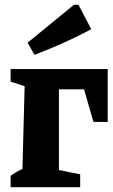

<svg xmlns="http://www.w3.org/2000/svg" viewBox="-20 -775 468 795"><path d="M426 -489V-270H367L328 -405H224V-71L312 -53V0H24V-47Q35 -55 46.5 -62Q58 -69 73 -75L82 -418L24 -437V-489ZM123 -548 94 -598 286 -755H305L358 -654Q300 -623 241.5 -597Q183 -571 123 -548Z"/></svg>

Font: Piazzolla
Style: Bold
Weight: 700
Designer: Juan Pablo del Peral
Foundry: Huerta Tipografica
Version: Version 1.330